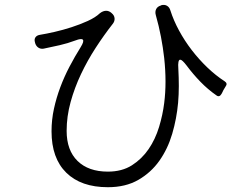

<svg xmlns="http://www.w3.org/2000/svg" viewBox="-20 -769 1040 801"><path d="M430 12Q318 12 256.5 -48.5Q195 -109 195 -221Q195 -269 205 -315Q215 -361 231.5 -405Q248 -449 270 -491Q292 -533 317 -573Q346 -620 294 -600Q262 -588 229 -580.5Q196 -573 162 -566Q150 -564 140.5 -570Q131 -576 127 -588L126 -592Q122 -605 128 -613.5Q134 -622 148 -624Q173 -628 208 -636Q243 -644 278.5 -655.5Q314 -667 346 -681.5Q378 -696 397 -714Q410 -724 423 -724Q435 -724 445 -715L446 -714Q457 -705 458 -692.5Q459 -680 450 -669Q414 -623 379.5 -570Q345 -517 318 -460Q291 -403 274.5 -343Q258 -283 258 -223Q258 -142 303.5 -97.5Q349 -53 430 -53Q489 -53 530.5 -79.5Q572 -106 600 -147Q628 -188 643.5 -239Q659 -290 665 -339Q676 -425 665 -527Q660 -571 651.5 -615.5Q643 -660 630 -706Q626 -720 631.5 -731Q637 -742 651 -746L652 -747Q666 -751 676.5 -745Q687 -739 691 -725Q704 -684 727 -641.5Q750 -599 780 -560Q810 -521 845 -487.5Q880 -454 917 -430Q931 -421 921 -408L912 -393Q910 -388 908 -384.5Q906 -381 904 -377Q895 -362 883 -371Q847 -396 816 -428Q785 -460 759 -495Q740 -520 732 -520Q721 -520 724 -482Q726 -445 726 -410Q726 -375 723 -340Q717 -274 698.5 -211Q680 -148 645 -98.5Q610 -49 557 -18.5Q504 12 430 12Z"/></svg>

Font: Higure Gothic
Style: Regular
Weight: 400
Designer: Yoshimichi Ohira
Foundry: Positype
Version: Version 1.000